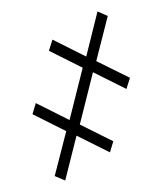

<svg xmlns="http://www.w3.org/2000/svg" viewBox="-73 -684 628 741"><g transform="rotate(-10 240.5 -313.5)"><path d="M86 -27 160 -190 43 -277 63 -317 180 -230 265 -420 148 -507 169 -547 286 -460 359 -624 395 -600 321 -436 438 -350 417 -310 301 -396 216 -206 332 -120 312 -80 196 -166 123 -3Z"/></g></svg>

Font: Noto Serif Cond
Style: Regular
Weight: 400
Width: 3
Designer: Monotype Design Team
Foundry: Monotype Imaging Inc.
Version: Version 1.001